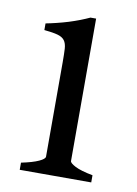

<svg xmlns="http://www.w3.org/2000/svg" viewBox="-62 -512 395 555"><g transform="rotate(10 135.5 -234.5)"><path d="M34.2 0V-21Q67.4 -27.8 85 -35.9Q102.5 -43.9 102.5 -50.8V-327.1Q102.5 -352.1 101.6 -367.4Q100.6 -382.8 94.2 -391.4Q87.9 -399.9 74 -403.8Q60.1 -407.7 34.2 -410.2V-429.7Q49.3 -432.6 66.2 -436.8Q83 -440.9 99.6 -446Q116.2 -451.2 131.3 -457Q146.5 -462.9 159.2 -468.8H175.8V-50.8Q175.8 -44.9 192.1 -36.4Q208.5 -27.8 244.1 -21V0Z"/></g></svg>

Font: Gentium Plus APac
Style: Regular
Weight: 400
Designer: J. Victor Gaultney, Annie Olsen, Iska Routamaa, Becca Hirsbrunner
Foundry: SIL International
Version: Version 5.000